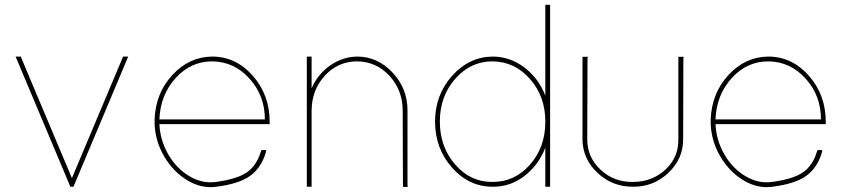

<svg xmlns="http://www.w3.org/2000/svg" viewBox="-20 -789 3530 801"><path d="M51 -539 271 -16 273 -10H287L289 -16L509 -539L515 -553H493L491 -547L280 -46L69 -547L67 -553H45Z M645 -291Q649 -393 712.5 -463Q776 -533 865 -533Q957 -532 1021 -461Q1085 -390 1085 -291ZM625 -271Q628 -199 665.5 -135.5Q703 -72 762 -36.5Q821 -1 883 -10Q977 -22 1023 -55Q1069 -88 1088 -150L1091 -163H1071L1068 -156Q1051 -99 1010.5 -70.5Q970 -42 881 -30Q824 -22 770 -54Q716 -86 682 -145Q648 -204 645 -271H1095H1105V-281Q1105 -393 1034.5 -473Q964 -553 865 -553Q769 -552 699 -476Q629 -400 625 -291V-281Z M1280 -421V-543V-553H1260V-543V-326V-316V-20V-10H1280V-20V-316V-326Q1280 -413 1335 -473Q1390 -533 1470 -533Q1550 -532 1605 -472.5Q1660 -413 1660 -326L1661 -19L1662 -9H1681L1680 -20V-326Q1681 -418 1618.5 -485.5Q1556 -553 1470 -553Q1409 -552 1357.5 -516Q1306 -480 1280 -421Z M1795 -282Q1795 -170 1865.5 -90Q1936 -10 2035 -10Q2108 -9 2167.5 -54.5Q2227 -100 2255 -173V-20V-10H2275V-20V-282Q2275 -282 2275 -286V-759V-769H2255V-759V-390Q2227 -463 2167 -508Q2107 -553 2035 -553Q1937 -552 1866 -472.5Q1795 -393 1795 -282ZM1815 -282Q1815 -387 1879 -460Q1943 -533 2035 -533Q2127 -532 2191 -459.5Q2255 -387 2255 -282V-278Q2254 -173 2190.5 -101.5Q2127 -30 2035 -30Q1943 -29 1879 -102.5Q1815 -176 1815 -282Z M2410 -543V-207Q2411 -126 2472.5 -68Q2534 -10 2620 -10Q2706 -9 2768 -67.5Q2830 -126 2830 -207L2831 -542L2832 -552H2810V-543V-207Q2811 -132 2755.5 -81Q2700 -30 2620 -30Q2541 -29 2485.5 -81Q2430 -133 2430 -207L2431 -542L2432 -552H2410Z M2965 -291Q2969 -393 3032.5 -463Q3096 -533 3185 -533Q3277 -532 3341 -461Q3405 -390 3405 -291ZM2945 -271Q2948 -199 2985.5 -135.5Q3023 -72 3082 -36.5Q3141 -1 3203 -10Q3297 -22 3343 -55Q3389 -88 3408 -150L3411 -163H3391L3388 -156Q3371 -99 3330.5 -70.5Q3290 -42 3201 -30Q3144 -22 3090 -54Q3036 -86 3002 -145Q2968 -204 2965 -271H3415H3425V-281Q3425 -393 3354.5 -473Q3284 -553 3185 -553Q3089 -552 3019 -476Q2949 -400 2945 -291V-281Z"/></svg>

Font: Nordica Plus
Style: NordicaClassicUltraLight
Weight: 300
Version: Version 1